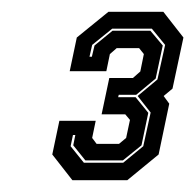

<svg xmlns="http://www.w3.org/2000/svg" viewBox="-20 -720 330 325"><path d="M102.5 -415 68.5 -458.5 80.5 -515.5H142L136 -486.5L143.5 -476.5H181.5L193.5 -486.5L200 -517L192 -526.5H152L165 -588H205L217.5 -599L223.5 -628.5L215.5 -638.5H177.5L166 -628.5L160 -599.5H98L110 -656.5L163.5 -700H256.5L290.5 -656.5L272 -570L257 -557.5L266.5 -544.5L248.5 -458.5L195.5 -415ZM122 -444.5H188.5L222.5 -472.5L235 -529.5L213 -557.5L246.5 -585.5L259.5 -644L237 -671.5H170L136 -644L131.5 -624H135.5L140 -643L170.5 -668H234.5L255.5 -643L243.5 -587L210.5 -559.5H181L180 -555.5H209.5L231 -529L219.5 -474L188 -448.5H124.5L104 -474L107.5 -491.5H103.5L99.5 -472.5Z"/></svg>

Font: Tourney Expanded ExtraBold
Style: Italic
Weight: 800
Width: 7
Italic angle: -12°
Designer: Tyler Finck
Foundry: Etcetera Type Co
Version: Version 1.010; ttfautohint (v1.8.3)